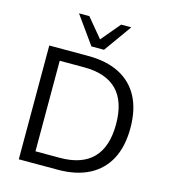

<svg xmlns="http://www.w3.org/2000/svg" viewBox="-133 -1043 1018 1149"><g transform="rotate(15 376.0 -468.5)"><path d="M91 0V-705H332Q446 -705 525.5 -664.5Q605 -624 646.5 -545.5Q688 -467 688 -353Q688 -239 646.5 -160.5Q605 -82 525.5 -41Q446 0 332 0ZM175 -72H326Q462 -72 530.5 -142.5Q599 -213 599 -353Q599 -493 530.5 -563Q462 -633 326 -633H175ZM336 -765 213 -937H277L375 -819L474 -937H537L414 -765Z"/></g></svg>

Font: Nunito Sans 11pt
Style: Regular
Weight: 400
Version: Version 3.101;gftools[0.9.27]